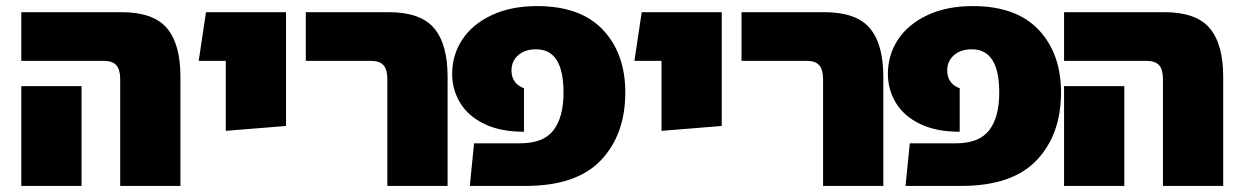

<svg xmlns="http://www.w3.org/2000/svg" viewBox="-20 -611 4100 631"><path d="M375 -351Q375 -382 362.5 -396.5Q350 -411 320 -411H50V-571H379Q484 -571 528.5 -518.5Q573 -466 573 -359V0H375ZM50 -328H248V0H50Z M722 -411H633L657 -571H920V-197L722 -181Z M1253 -351Q1253 -382 1240.5 -396.5Q1228 -411 1198 -411H985V-571H1257Q1362 -571 1406.5 -518.5Q1451 -466 1451 -359V0H1253Z M1538 -140H1689Q1766 -140 1799 -183Q1832 -226 1832 -307Q1832 -449 1742 -449Q1705 -449 1683 -429.5Q1661 -410 1661 -379Q1661 -358 1671.5 -343Q1682 -328 1702 -321V-178Q1624 -178 1571 -204Q1518 -230 1492 -273.5Q1466 -317 1466 -368Q1466 -430 1499 -480.5Q1532 -531 1595.5 -561Q1659 -591 1745 -591Q1888 -591 1961.5 -513Q2035 -435 2035 -307Q2035 -169 1955 -84.5Q1875 0 1707 0H1524Z M2154 -411H2065L2089 -571H2352V-197L2154 -181Z M2685 -351Q2685 -382 2672.5 -396.5Q2660 -411 2630 -411H2417V-571H2689Q2794 -571 2838.5 -518.5Q2883 -466 2883 -359V0H2685Z M2970 -140H3121Q3198 -140 3231 -183Q3264 -226 3264 -307Q3264 -449 3174 -449Q3137 -449 3115 -429.5Q3093 -410 3093 -379Q3093 -358 3103.5 -343Q3114 -328 3134 -321V-178Q3056 -178 3003 -204Q2950 -230 2924 -273.5Q2898 -317 2898 -368Q2898 -430 2931 -480.5Q2964 -531 3027.5 -561Q3091 -591 3177 -591Q3320 -591 3393.5 -513Q3467 -435 3467 -307Q3467 -169 3387 -84.5Q3307 0 3139 0H2956Z M3802 -351Q3802 -382 3789.5 -396.5Q3777 -411 3747 -411H3477V-571H3806Q3911 -571 3955.5 -518.5Q4000 -466 4000 -359V0H3802ZM3477 -328H3675V0H3477Z"/></svg>

Font: FiraGO Heavy
Style: Regular
Weight: 900
Designer: bBox Type
Foundry: bBox Type GmbH
Version: Version 1.001